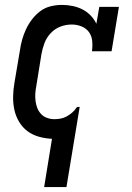

<svg xmlns="http://www.w3.org/2000/svg" viewBox="-20 -558 540 783"><path d="M160 205 192 8Q165 7 138.5 -0.5Q112 -8 91.5 -23.5Q71 -39 57.5 -62Q44 -85 38.5 -110.5Q33 -136 33.5 -164.5Q34 -193 39 -221L61 -351Q64 -373 70 -395Q76 -417 86 -438.5Q96 -460 111 -479.5Q126 -499 145 -513Q164 -527 187 -532.5Q210 -538 232 -538Q255 -538 276.5 -533.5Q298 -529 316.5 -519.5Q335 -510 349.5 -495Q364 -480 373 -461L385 -530H465L435 -349H355Q358 -370 356 -391Q354 -412 342.5 -427.5Q331 -443 312 -450.5Q293 -458 272 -458Q249 -458 226.5 -449.5Q204 -441 187 -423Q170 -405 161.5 -382.5Q153 -360 149 -337L128 -207Q125 -192 124 -176.5Q123 -161 125 -145.5Q127 -130 132.5 -116.5Q138 -103 148 -92.5Q158 -82 172.5 -77Q187 -72 202 -72Q215 -72 228 -74.5Q241 -77 252.5 -83.5Q264 -90 274.5 -99Q285 -108 292 -119L295 -122H305L251 205Z"/></svg>

Font: Iosevka Curly Slab MdObl
Style: Regular
Weight: 500
Italic angle: -9°
Monospace: yes
Designer: Belleve Invis
Foundry: Belleve Invis
Version: Version 11.0.0; ttfautohint (v1.8.3)